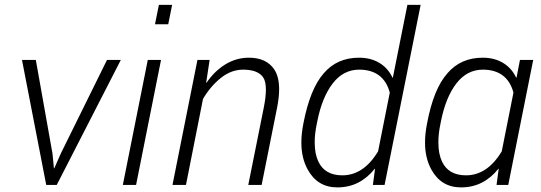

<svg xmlns="http://www.w3.org/2000/svg" viewBox="-20 -782 2286 812"><path d="M220 0H175.5L73 -528.5H131.5L202 -132.5L208 -70.5L209.5 -70L237 -132.5L432.5 -528.5H491Z M555.5 0H499.5L605 -528.5H661ZM691.5 -679.5H635.5L652 -761.5H708Z M1086.5 0H1030L1095.5 -326.5Q1104.5 -371.5 1104.5 -402.5Q1104.5 -438.5 1092.5 -455.5Q1070.5 -487 1009 -487.5Q957.5 -487.5 913.2 -451.8Q869 -416 838.5 -363.5L766.5 0H709.5L815 -528.5H866.5L852 -432.5L853.5 -432Q887 -481.5 933.2 -509.8Q979.5 -538 1032.5 -538Q1107 -538 1140.5 -487.5Q1160.5 -456.5 1160.5 -404.5Q1160.5 -371 1152 -327.5Z M1406.5 10.5Q1322.5 10.5 1281 -65.5Q1254.5 -114 1254.5 -179Q1254.5 -216 1263 -259.5Q1291 -406 1349.5 -472.5Q1406 -538 1498.5 -538Q1548 -538 1584.5 -516Q1621 -494 1640 -453.5L1641.5 -454L1703 -761.5H1759L1606.5 0H1557L1566 -67.5L1565 -68.5Q1535 -30.5 1495.5 -10Q1456 10.5 1406.5 10.5ZM1427.5 -40.5Q1518 -40.5 1579 -142L1628.5 -390.5Q1602 -487 1499.5 -487.5Q1432 -487.5 1387 -429Q1342 -370.5 1322 -269.5L1320 -259.5Q1310.5 -215 1311 -178.5Q1311 -131 1326.5 -98.5Q1354 -40.5 1427.5 -40.5Z M1929.5 10.5Q1845.5 10.5 1804 -65.5Q1777.5 -114 1777.5 -179Q1777.5 -216 1786 -259.5Q1813.5 -406.5 1872.5 -472.5Q1929 -538 2021.5 -538Q2071 -538 2107.5 -516Q2144 -494 2163 -453.5L2164.5 -454L2179 -528.5H2235L2129.5 0H2080L2089 -67.5L2088 -68.5Q2058 -30.5 2018.5 -10Q1979 10.5 1929.5 10.5ZM1950.5 -40.5Q2041 -40.5 2102 -142L2151.5 -390.5Q2125 -487 2022.5 -487.5Q1955 -487.5 1910 -429Q1865 -370.5 1845 -269.5L1843 -259.5Q1833.5 -215 1834 -178.5Q1834 -131 1849.5 -98.5Q1877 -40.5 1950.5 -40.5Z"/></svg>

Font: Roberto Sans Light
Style: Italic
Weight: 300
Italic angle: -11°
Designer: Google
Version: Version 1.00;June 11, 2020;FontCreator 12.0.0.2522 64-bit; t